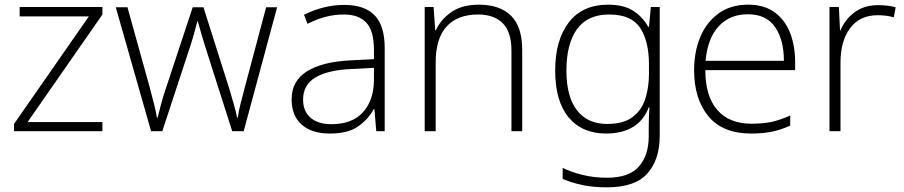

<svg xmlns="http://www.w3.org/2000/svg" viewBox="-20 -561 3866 821"><path d="M418 0H40V-31L360 -491H64V-531H418V-499L98 -39H418Z M858 -360Q848 -391 840.5 -417.5Q833 -444 826 -470H824Q817 -444 809.5 -416.5Q802 -389 792 -359L674 0H626L475 -530H525L620 -188Q632 -143 639.5 -113Q647 -83 651 -58H654Q660 -81 667.5 -111Q675 -141 689 -182L804 -530H850L960 -183Q971 -146 980 -114.5Q989 -83 994 -58H997Q1000 -82 1007.5 -113Q1015 -144 1027 -188L1118 -530H1165L1022 0H973Z M1452 -540Q1539 -540 1582 -495.5Q1625 -451 1625 -355V0H1589L1581 -94H1578Q1553 -49 1510 -19.5Q1467 10 1390 10Q1313 10 1270 -28Q1227 -66 1227 -136Q1227 -215 1292.5 -256Q1358 -297 1480 -303L1579 -308V-347Q1579 -429 1546.5 -464Q1514 -499 1450 -499Q1410 -499 1372 -489Q1334 -479 1295 -459L1280 -498Q1318 -517 1361.5 -528.5Q1405 -540 1452 -540ZM1485 -266Q1384 -262 1330 -230.5Q1276 -199 1276 -135Q1276 -85 1308 -57.5Q1340 -30 1397 -30Q1486 -30 1532 -81Q1578 -132 1579 -218V-271Z M2028 -541Q2117 -541 2165 -494Q2213 -447 2213 -347V0H2167V-344Q2167 -424 2130 -461.5Q2093 -499 2024 -499Q1937 -499 1890 -448Q1843 -397 1843 -294V0H1796V-531H1834L1841 -432H1844Q1864 -477 1909.5 -509Q1955 -541 2028 -541Z M2581 -541Q2647 -541 2687.5 -515Q2728 -489 2752 -446H2755L2763 -531H2801V20Q2801 121 2748.5 180.5Q2696 240 2575 240Q2515 240 2469 230Q2423 220 2386 204V157Q2423 175 2471.5 187Q2520 199 2576 199Q2670 199 2712 151Q2754 103 2754 22V-13Q2754 -60 2757 -102H2754Q2733 -46 2686.5 -18Q2640 10 2572 10Q2469 10 2411.5 -59Q2354 -128 2354 -260Q2354 -389 2412 -465Q2470 -541 2581 -541ZM2585 -499Q2492 -499 2447 -436Q2402 -373 2402 -259Q2402 -148 2447 -89.5Q2492 -31 2576 -31Q2646 -31 2685 -60.5Q2724 -90 2739.5 -139Q2755 -188 2755 -246V-285Q2755 -384 2717.5 -441.5Q2680 -499 2585 -499Z M3179 -541Q3247 -541 3291.5 -509Q3336 -477 3358 -421.5Q3380 -366 3380 -295V-261H2996Q2996 -150 3047 -91Q3098 -32 3193 -32Q3242 -32 3278 -39.5Q3314 -47 3359 -67V-24Q3320 -6 3281 2Q3242 10 3192 10Q3070 10 3009 -64Q2948 -138 2948 -261Q2948 -340 2974.5 -403Q3001 -466 3052.5 -503.5Q3104 -541 3179 -541ZM3178 -500Q3101 -500 3053.5 -449Q3006 -398 2997 -301H3332Q3332 -390 3294.5 -445Q3257 -500 3178 -500Z M3735 -539Q3776 -539 3810 -530L3802 -487Q3769 -496 3733 -496Q3657 -496 3615.5 -441Q3574 -386 3574 -293V0H3527V-531H3567L3572 -431H3574Q3592 -476 3633 -507.5Q3674 -539 3735 -539Z"/></svg>

Font: Noto Sans Thaana ExtraLight
Style: Regular
Weight: 200
Designer: David Williams
Foundry: Google Inc.
Version: Version 3.001; ttfautohint (v1.8.4.7-5d5b)